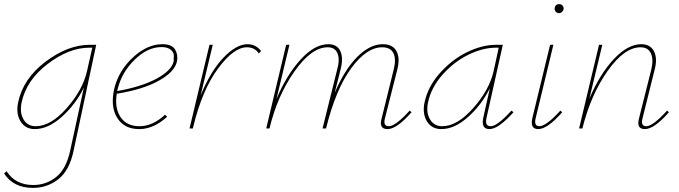

<svg xmlns="http://www.w3.org/2000/svg" viewBox="-54 -625 3303 934"><path d="M382 -407H414L304 108Q284 204 230 246.5Q176 289 107 289Q11 289 -34 219L-22 208Q21 275 108 275Q171 275 220 235.5Q269 196 288 105L354 -199Q314 -117 247 -57Q180 3 115 3Q69 3 46 -34.5Q23 -72 34 -126Q58 -242 167 -324.5Q276 -407 382 -407ZM120 -11Q193 -11 270.5 -99Q348 -187 369 -278L395 -393H380Q282 -393 178 -314Q74 -235 51 -126Q41 -77 60.5 -44Q80 -11 120 -11Z M736 -410Q782 -410 797.5 -384.5Q813 -359 807 -327Q797 -277 720.5 -233.5Q644 -190 514 -169Q503 -98 533 -54.5Q563 -11 624 -11Q689 -11 749 -67L759 -57Q693 3 623 3Q550 3 516 -52Q482 -107 502 -194Q523 -281 592.5 -345.5Q662 -410 736 -410ZM791 -327Q791 -339 791.5 -354.5Q792 -370 776.5 -383Q761 -396 732 -396Q664 -396 601.5 -335Q539 -274 519 -194L516 -182Q635 -203 708 -242.5Q781 -282 791 -327Z M1150 -410Q1190 -410 1216 -377L1205 -365Q1185 -395 1147 -395Q1083 -395 1006.5 -291.5Q930 -188 887 -12L884 0H868L965 -407H981L922 -161Q971 -280 1033.5 -345Q1096 -410 1150 -410Z M1939 -87 1948 -79Q1876 3 1831 3Q1787 3 1803 -51L1861 -286Q1874 -337 1860 -366Q1846 -395 1805 -395Q1729 -395 1654 -292.5Q1579 -190 1532 0H1515L1586 -286Q1600 -335 1588 -365Q1576 -395 1540 -395Q1461 -395 1378 -277Q1295 -159 1257 0H1241L1338 -407H1354L1291 -144Q1341 -262 1409 -336Q1477 -410 1543 -410Q1586 -410 1601.5 -376.5Q1617 -343 1603 -288L1574 -173Q1623 -288 1684.5 -349Q1746 -410 1808 -410Q1856 -410 1874.5 -376.5Q1893 -343 1879 -288L1819 -51Q1808 -11 1837 -11Q1870 -11 1939 -87Z M2434 -87 2444 -79Q2370 3 2327 3Q2285 3 2297 -53L2329 -196Q2289 -115 2223 -56Q2157 3 2093 3Q2046 3 2023 -34.5Q2000 -72 2011 -126Q2027 -203 2085.5 -269Q2144 -335 2217.5 -371Q2291 -407 2359 -407H2392L2313 -53Q2303 -11 2333 -11Q2365 -11 2434 -87ZM2097 -11Q2170 -11 2248 -99Q2326 -187 2347 -278L2372 -393H2358Q2295 -393 2225 -359Q2155 -325 2099 -262Q2043 -199 2028 -126Q2018 -77 2038 -44Q2058 -11 2097 -11Z M2666 -561Q2656 -561 2650 -567.5Q2644 -574 2644 -583Q2646 -605 2667 -605Q2676 -605 2682 -598.5Q2688 -592 2688 -582Q2687 -574 2680.5 -567.5Q2674 -561 2666 -561ZM2564 3Q2523 3 2536 -52L2622 -407H2638L2552 -51Q2542 -11 2570 -11Q2603 -11 2672 -87L2681 -79Q2609 3 2564 3Z M3191 -87 3200 -79Q3128 3 3083 3Q3040 3 3055 -51L3114 -286Q3126 -335 3112.5 -365Q3099 -395 3062 -395Q2983 -395 2901.5 -279.5Q2820 -164 2779 0H2763L2860 -407H2876L2813 -145Q2864 -265 2932 -337.5Q3000 -410 3066 -410Q3109 -410 3127 -376Q3145 -342 3131 -288L3072 -51Q3061 -11 3090 -11Q3122 -11 3191 -87Z"/></svg>

Font: EauTestInfant Thin
Style: Italic
Weight: 250
Italic angle: -12°
Designer: Christian Thalmann (Catharsis Fonts)
Version: Version 0.001;PS 000.001;hotconv 1.0.88;makeotf.lib2.5.64775